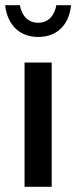

<svg xmlns="http://www.w3.org/2000/svg" viewBox="-22 -728 295 743"><path d="M178 -5V-486H73V-5ZM253 -708H196C190 -673 169 -640 126 -640C83 -640 61 -672 55 -708H-2C4 -646 42 -585 126 -585C210 -585 247 -645 253 -708Z"/></svg>

Font: Falling Sky
Style: Light
Weight: 400
Designer: Paul D. Hunt
Foundry: Adobe Systems Incorporated
Version: Version 1.02